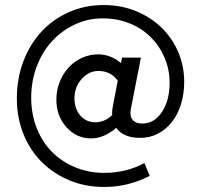

<svg xmlns="http://www.w3.org/2000/svg" viewBox="-20 -599 805 763"><path d="M342 -49Q284 -49 244 -93.5Q204 -138 204 -203Q204 -240 217 -273Q230 -306 252.5 -330.5Q275 -355 305.5 -369Q336 -383 370 -383Q396 -383 419.5 -373.5Q443 -364 461 -348L465 -370H540L501 -171Q494 -140 506 -124Q518 -108 546 -108Q593 -108 623.5 -154Q654 -200 654 -269Q654 -324 633.5 -371Q613 -418 578 -452.5Q543 -487 494 -506.5Q445 -526 389 -526Q329 -526 277 -501.5Q225 -477 186.5 -435Q148 -393 126 -335Q104 -277 104 -211Q104 -146 125.5 -91Q147 -36 185.5 3.5Q224 43 278 65.5Q332 88 395 88Q438 88 478.5 78Q519 68 554 49L575 100Q532 122 487 133Q442 144 394 144Q319 144 255.5 117.5Q192 91 145.5 44.5Q99 -2 73 -67Q47 -132 47 -207Q47 -287 73 -355.5Q99 -424 145 -473.5Q191 -523 254.5 -551Q318 -579 392 -579Q460 -579 518.5 -555.5Q577 -532 620 -491Q663 -450 687.5 -394Q712 -338 712 -273Q712 -225 699 -184Q686 -143 662.5 -113.5Q639 -84 607 -67.5Q575 -51 537 -51Q503 -51 479 -61.5Q455 -72 442 -91Q419 -71 393.5 -60Q368 -49 342 -49ZM276 -209Q276 -166 299.5 -139.5Q323 -113 359 -113Q377 -113 394.5 -120.5Q412 -128 426 -142Q425 -150 426 -160Q427 -170 429 -180L448 -278Q435 -297 415.5 -307Q396 -317 371 -317Q333 -317 304.5 -285Q276 -253 276 -209Z"/></svg>

Font: Red Hat Text Medium
Style: Italic
Weight: 500
Italic angle: -12°
Designer: Pentagram / MCKL
Foundry: Pentagram / MCKL
Version: Version 1.003; Red Hat Text Medium Italic